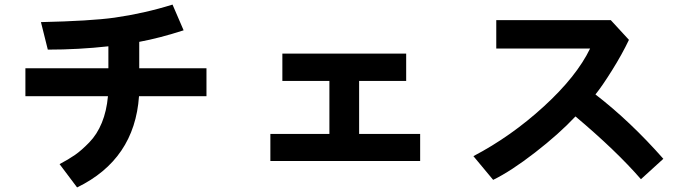

<svg xmlns="http://www.w3.org/2000/svg" viewBox="-20 -777 3040 845"><path d="M91.8 -353.5V-476.6H457V-573.2Q325.2 -558.6 190.4 -558.6L160.2 -679.7Q377.9 -684.6 483.4 -699.2Q614.3 -717.8 739.3 -756.8L788.1 -643.6Q682.6 -609.4 592.8 -592.8V-476.6H888.7V-353.5H591.8Q572.3 -75.2 319.3 47.9L242.2 -54.7Q281.2 -75.2 310.1 -95.2Q338.9 -115.2 373 -150.4Q407.2 -185.5 428.2 -236.8Q449.2 -288.1 455.1 -353.5Z M1169.9 -68.4V-187.5H1429.7V-420.9H1222.7V-541H1767.6V-420.9H1560.5V-187.5H1829.1V-68.4Z M2063.5 -89.8Q2229.5 -176.8 2373.5 -308.6Q2517.6 -440.4 2577.1 -563.5H2164.1V-688.5H2668L2748 -601.6Q2717.8 -538.1 2673.8 -467.8Q2629.9 -397.5 2600.6 -361.3Q2753.9 -243.2 2899.4 -78.1L2800.8 11.7Q2692.4 -113.3 2512.7 -264.6Q2440.4 -187.5 2334.5 -105.5Q2228.5 -23.4 2150.4 14.6Z"/></svg>

Font: Gothic A1 ExtraBold
Style: Regular
Weight: 800
Designer: HanYang I&C Co.,Ltd.
Foundry: HanYang I&C Co.,Ltd.
Version: Version 2.50